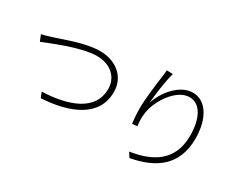

<svg xmlns="http://www.w3.org/2000/svg" viewBox="-111 -1192 1993 1641"><g transform="rotate(30 885.5 -371.5)"><path d="M61 -506 86 -445C149 -468 410 -584 570 -584C711 -584 794 -497 794 -388C794 -170 564 -93 312 -84L334 -31C613 -47 849 -146 849 -388C849 -543 726 -634 572 -634C429 -634 250 -561 162 -534C123 -522 97 -513 61 -506Z M1109 -383C1109 -321 1114 -268 1119 -232L1169 -236C1162 -287 1161 -324 1168 -366C1185 -496 1305 -675 1431 -675C1547 -675 1600 -548 1600 -391C1600 -139 1425 -45 1216 -14L1246 33C1479 -10 1652 -124 1652 -392C1652 -593 1565 -723 1438 -723C1306 -723 1193 -577 1158 -461C1164 -538 1183 -688 1208 -774L1148 -776C1146 -754 1144 -731 1140 -703C1130 -636 1109 -477 1109 -383Z"/></g></svg>

Font: GenEiGothic-pro-Light
Style: Regular
Weight: 300
Designer: Ryoko NISHIZUKA (kana & ideographs); Paul D. Hunt (Latin, Greek & Cyrillic); Wenlong ZHANG (bopomofo); Sandoll Communica
Foundry: Adobe Systems Incorporated; o_tamon
Version: Version 1.000.140830